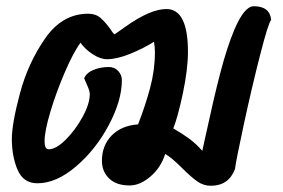

<svg xmlns="http://www.w3.org/2000/svg" viewBox="-20 -580 908 616"><path d="M329 -365Q348 -365 359.5 -352Q371 -339 371 -323Q371 -258 329.5 -179.5Q288 -101 224.5 -46.5Q161 8 100 8Q55 8 36.5 -35Q18 -78 18 -134Q18 -183 44 -280.5Q70 -378 125 -457Q180 -536 263 -536Q287 -536 302.5 -522.5Q318 -509 334 -487Q343 -472 348 -470L382 -494Q462 -551 514 -551Q583 -551 583 -414Q583 -358 567 -282Q551 -206 536 -168Q567 -150 588.5 -134Q610 -118 629 -96Q630 -99 640 -146Q665 -262 686.5 -345Q708 -428 732 -485Q764 -560 794 -560Q846 -560 850 -516Q841 -507 814.5 -403.5Q788 -300 762.5 -182Q737 -64 734 -38Q714 16 656 16Q633 16 613 2Q593 -12 565 -40Q529 -76 510 -86Q496 -42 462.5 -13.5Q429 15 396 15Q353 15 330 -7.5Q307 -30 307 -64Q307 -113 338 -145Q369 -177 423 -181Q446 -240 461.5 -297.5Q477 -355 477 -412Q477 -430 474 -446Q441 -425 398 -407.5Q355 -390 323 -390Q302 -390 277.5 -406Q253 -422 238 -443Q214 -409 187 -346Q160 -283 141.5 -221Q123 -159 123 -127Q123 -101 136 -101Q160 -101 191 -132Q222 -163 245 -205Q268 -247 268 -278Q268 -288 260.5 -304.5Q253 -321 250 -329Q258 -347 280.5 -356Q303 -365 329 -365Z"/></svg>

Font: Sriracha
Style: Regular
Weight: 400
Designer: Suppakit Chalermlarp
Version: Version 1.002g